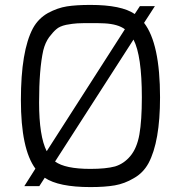

<svg xmlns="http://www.w3.org/2000/svg" viewBox="-20 -757 716 781"><path d="M114 -642Q136 -682 175 -704Q214 -725 252 -731Q290 -737 348 -737Q474 -737 528 -700L549 -732H610L566 -664Q631 -580 631 -361Q631 -181 584 -93Q562 -53 524 -32Q487 -10 447 -3Q407 4 348 4Q218 4 162 -34L140 0H79L124 -71Q65 -151 65 -350Q65 -550 114 -642ZM170 -142 488 -638Q460 -659 405 -662Q386 -663 349 -663Q312 -663 294 -662Q276 -661 249 -656Q222 -650 209 -638Q196 -627 180 -606Q164 -584 156 -552Q139 -476 139 -340Q139 -203 170 -142ZM348 -70Q411 -70 448 -80Q484 -91 510 -122Q537 -154 547 -210Q557 -267 557 -361Q557 -531 523 -596L204 -100Q245 -70 348 -70Z"/></svg>

Font: Mina
Style: Regular
Weight: 400
Version: Version 1.000